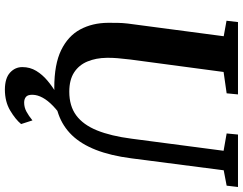

<svg xmlns="http://www.w3.org/2000/svg" viewBox="-124 -658 996 787"><g transform="rotate(90 373.5 -265.0)"><path d="M678.5 -684.5 629.5 -306Q618.5 -221 594.8 -160.5Q571 -100 534.8 -62.5Q498.5 -25 449.5 -7.5Q400.5 10 340 10Q244 10 186 -18.2Q128 -46.5 101.2 -96.2Q74.5 -146 74 -210Q74 -229 74.2 -249.2Q74.5 -269.5 77 -291L129 -684.5L65.5 -696L71 -743H367.5L363 -696.5L275.5 -684L224.5 -302Q221 -274 219 -249Q217 -224 217.5 -205Q218 -161 232.5 -126Q247 -91 277.5 -71.2Q308 -51.5 356.5 -51.5Q415 -51.5 453.5 -80Q492 -108.5 515 -165.2Q538 -222 549 -307L598.5 -684L527.5 -696.5L532 -743H747L741.5 -696.5ZM347 212.5Q300.5 212 278 191.2Q255.5 170.5 255.5 141Q255.5 109.5 271 84Q286.5 58.5 311 38Q335.5 17.5 363 1.2Q390.5 -15 414.5 -27.5L441 -37.5L464 -24.5Q435.5 -5 414 15.8Q392.5 36.5 381 57.5Q369.5 78.5 369 98.5Q368.5 118.5 377.5 126Q386.5 133.5 401 133.5Q420.5 133.5 437.8 124.2Q455 115 474 99.5L489 146Q469.5 169.5 433.2 191Q397 212.5 347 212.5Z"/></g></svg>

Font: Merriweather 28pt
Style: Bold Italic
Weight: 700
Italic angle: -7.8°
Version: Version 2.101